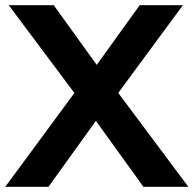

<svg xmlns="http://www.w3.org/2000/svg" viewBox="-23 -720 746 740"><path d="M-2.7 0 263.7 -361.6 10.7 -700H184.1L349.8 -469.9L515.4 -700H682L432.7 -361.9L703 0H529.8L346.6 -254.2L163.8 0Z"/></svg>

Font: Red Hat Display
Style: Regular
Weight: 300
Designer: Pentagram, MCKL
Foundry: Pentagram, MCKL
Version: Version 1.023